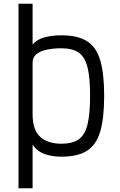

<svg xmlns="http://www.w3.org/2000/svg" viewBox="-20 -820 640 1022"><path d="M78.5 182V-800H153.5V-583.5Q177.5 -610.5 216.5 -621.2Q255.5 -632 307 -632Q393 -632 442.5 -601.2Q492 -570.5 513.2 -500.2Q534.5 -430 534.5 -310Q534.5 -190 513.2 -119Q492 -48 442.5 -17Q393 14 307 14Q255 14 215.8 -0.8Q176.5 -15.5 153.5 -50.5V182ZM307 -55Q365.5 -55 398.8 -78.2Q432 -101.5 445.8 -157.5Q459.5 -213.5 459.5 -310Q459.5 -406.5 445.8 -461.8Q432 -517 398.8 -540Q365.5 -563 307 -563Q262 -563 227.2 -555.2Q192.5 -547.5 173 -530.8Q153.5 -514 153.5 -486.5V-213.5Q153.5 -128.5 193.8 -91.8Q234 -55 307 -55Z"/></svg>

Font: Victor Mono Thin
Style: Regular
Weight: 100
Monospace: yes
Designer: Rune Bjørnerås
Version: Version 1.561;gftools[0.9.30]